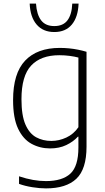

<svg xmlns="http://www.w3.org/2000/svg" viewBox="-20 -814 582 1064"><path d="M235 230Q200.5 230 159.5 223.5Q118.5 217 85.5 205V163Q126 176.5 162.8 183Q199.5 189.5 234.5 189.5Q325.5 189.5 370 148.2Q414.5 107 414.5 3.5V-56.5H411.5Q386.5 -29 347.5 -10.2Q308.5 8.5 257.5 8.5Q201.5 8.5 154.8 -17Q108 -42.5 80.2 -101Q52.5 -159.5 52.5 -259.5Q52.5 -407.5 119.2 -478Q186 -548.5 311.5 -548.5Q337 -548.5 362.8 -546Q388.5 -543.5 413.2 -538.5Q438 -533.5 459.5 -527V-1.5Q459.5 123.5 403 176.8Q346.5 230 235 230ZM264.5 -33Q307 -33 347.5 -51.8Q388 -70.5 414.5 -109V-495Q394.5 -500.5 366.8 -504.2Q339 -508 308.5 -508Q206.5 -508 152.8 -450.8Q99 -393.5 99 -264Q99 -174 121 -123.8Q143 -73.5 180.5 -53.2Q218 -33 264.5 -33ZM281 -636.5Q218.5 -636.5 183 -678Q147.5 -719.5 144.5 -794H179.5Q183.5 -733.5 207.8 -701.5Q232 -669.5 281 -669.5Q330 -669.5 354 -701.5Q378 -733.5 380.5 -794H415.5Q412.5 -719 378 -677.8Q343.5 -636.5 281 -636.5Z"/></svg>

Font: Encode Sans Condensed Thin ExtraLight
Style: Regular
Weight: 250
Version: Version 3.002